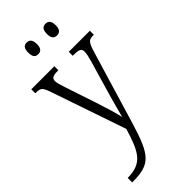

<svg xmlns="http://www.w3.org/2000/svg" viewBox="-305 -793 1083 1083"><g transform="rotate(-45 236.0 -251.5)"><path d="M323 -648C343 -648 358 -659 358 -694C358 -730 343 -741 323 -741C302 -741 288 -730 288 -694C288 -659 302 -648 323 -648ZM173 -648C193 -648 208 -659 208 -694C208 -730 193 -741 173 -741C152 -741 139 -730 139 -694C139 -659 152 -648 173 -648ZM36 202V238H41C181 238 214 197 272 6L403 -430C423 -496 431 -504 469 -504H472V-536H304V-504H316C357 -504 368 -495 368 -473C368 -458 363 -436 356 -412L294 -199C279 -145 266 -100 257 -62C250 -98 231 -160 209 -227L149 -407C138 -440 132 -461 132 -474C132 -494 143 -504 183 -504H189V-536H5V-504H8C48 -504 55 -497 72 -449L226 1C184 140 154 202 36 202Z"/></g></svg>

Font: Noto Serif Devanagari Condensed Light
Style: Regular
Weight: 300
Width: 3
Designer: Universal Thirst, Indian Type Foundry and the Monotype Design Team
Foundry: Monotype Imaging Inc.
Version: Version 2.004